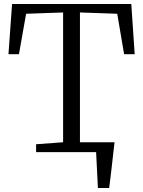

<svg xmlns="http://www.w3.org/2000/svg" viewBox="-20 -763 718 963"><path d="M369.5 -49.5H538.5V-21.5H369.5ZM471 180Q470 157.5 468.8 134.2Q467.5 111 466.5 88.2Q465.5 65.5 464.2 43.2Q463 21 462 -0.5L415 -49.5H554.5Q552 -26.5 549.2 -3.8Q546.5 19 544 42.2Q541.5 65.5 538.8 88.5Q536 111.5 533.2 134.5Q530.5 157.5 527.5 180ZM296.5 -49.5V-700.5L111 -694L75 -491H22.5L40.5 -743H638.5L655.5 -491H602.5L568 -694L381 -700.5V-49.5L519.5 -39.5V0H161V-39.5Z"/></svg>

Font: Merriweather 36pt Light
Style: Regular
Weight: 300
Designer: Eben Sorkin
Foundry: Eben Sorkin
Version: Version 2.100